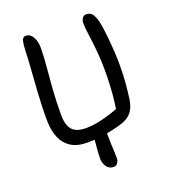

<svg xmlns="http://www.w3.org/2000/svg" viewBox="-161 -830 1008 1144"><g transform="rotate(-20 342.5 -258.0)"><path d="M267 9Q200 9 160.5 -17Q121 -43 103 -86.5Q85 -130 83 -183Q82 -233 83.5 -280.5Q85 -328 88 -373.5Q91 -419 94 -463Q97 -507 100 -549.5Q103 -592 104 -634Q105 -669 110.5 -692Q116 -715 136 -715Q154 -715 167 -702.5Q180 -690 188 -668.5Q196 -647 196 -618Q196 -563 190 -500.5Q184 -438 178.5 -363.5Q173 -289 173 -198Q173 -161 182.5 -133.5Q192 -106 216.5 -90.5Q241 -75 287 -75Q327 -75 369 -84Q411 -93 449 -105.5Q487 -118 513 -129L487 -89Q494 -129 499 -170.5Q504 -212 506.5 -260Q509 -308 509 -365Q509 -411 505.5 -458Q502 -505 496.5 -547Q491 -589 487.5 -619.5Q484 -650 484 -663Q484 -675 487 -686.5Q490 -698 498 -705Q506 -712 518 -712Q545 -712 557.5 -692.5Q570 -673 577 -646Q581 -631 585.5 -600.5Q590 -570 594 -530Q598 -490 600.5 -446.5Q603 -403 603 -362Q603 -301 599 -251Q595 -201 588 -150Q581 -100 559 -71.5Q537 -43 497 -29Q470 -20 431.5 -11Q393 -2 350.5 3.5Q308 9 267 9ZM363 199Q333 199 317.5 175.5Q302 152 302 126Q302 108 304 81Q306 54 308.5 27Q311 0 311 -15Q311 -27 319 -36Q327 -45 338.5 -50Q350 -55 361 -55Q374 -55 383 -45Q392 -35 392 -14Q392 21 393.5 55Q395 89 396 115Q397 141 397 156Q397 172 387.5 185.5Q378 199 363 199Z"/></g></svg>

Font: Shantell Sans
Style: Regular
Weight: 400
Designer: Stephen Nixon, Anya Danilova, Shantell Martin
Foundry: Arrow Type
Version: Version 1.008;[ac192a2d6]